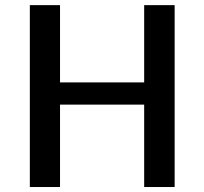

<svg xmlns="http://www.w3.org/2000/svg" viewBox="-20 -731 799 751"><path d="M96.7 0.5V-710.9H214.8V-408.7H543.9V-710.9H663.1V0.5H543.9V-321.8H214.8V0.5Z"/></svg>

Font: Comme Medium
Style: Regular
Weight: 500
Version: Version 1.000;gftools[0.9.27]